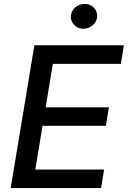

<svg xmlns="http://www.w3.org/2000/svg" viewBox="-20 -958 651 978"><path d="M155.2 -727.3H611.2L595.5 -632.8H249.3L212.4 -411.2H534.8L519.2 -317.1H196.7L159.8 -94.5H510.3L494.7 0H34.4ZM340.9 -874.6Q341.6 -888.5 347.5 -900.2Q353.3 -911.9 362.9 -920.3Q372.5 -928.6 384.9 -933.4Q397.4 -938.2 410.9 -938.2Q424.4 -938.2 436.1 -933.8Q447.8 -929.3 457.4 -919.7Q475.5 -901.6 474.8 -874.6Q474.4 -861.2 468.4 -849.6Q462.4 -838.1 452.6 -829.5Q442.8 -821 430.4 -816.2Q418 -811.4 404.8 -811.4Q377.5 -811.4 358.7 -830.3Q339.8 -849.1 340.9 -874.6Z"/></svg>

Font: Inter P Medium
Style: Italic
Weight: 500
Italic angle: 9.39999°
Designer: Rasmus Andersson
Foundry: rsms
Version: Version 3.018;git-588b23468